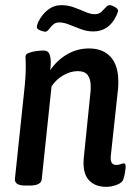

<svg xmlns="http://www.w3.org/2000/svg" viewBox="-20 -718 525 745"><path d="M392 7Q348 7 324 -20Q300 -47 305 -104L331 -360Q332 -366 332 -371.5Q332 -377 332 -382Q332 -411 320.5 -426.5Q309 -442 281 -442Q254 -442 226 -426Q198 -410 180 -383L142 -23Q140 2 95 2H78Q35 2 38 -25L74 -366Q77 -393 78.5 -416.5Q80 -440 80 -460Q80 -472 79.5 -481Q79 -490 79 -499Q79 -508 92.5 -513Q106 -518 122.5 -520Q139 -522 149 -522Q166 -522 171.5 -509Q177 -496 177 -476Q177 -462 175 -446Q202 -485 241 -507.5Q280 -530 325 -530Q380 -530 409.5 -497Q439 -464 439 -403Q439 -396 439 -388.5Q439 -381 438 -373L410 -114Q406 -78 431 -78Q441 -78 448 -81Q455 -84 460 -84Q470 -84 467 -63Q466 -53 463.5 -40.5Q461 -28 458 -21Q454 -9 433.5 -1Q413 7 392 7ZM155 -595Q150 -595 136.5 -600Q123 -605 123 -613Q123 -620 129 -634Q143 -662 166 -680Q189 -698 218 -698Q243 -698 266.5 -689.5Q290 -681 310.5 -672Q331 -663 348 -663Q364 -663 373.5 -672Q383 -681 390.5 -689.5Q398 -698 406 -698Q413 -698 425.5 -691Q438 -684 438 -677Q438 -674 436.5 -669.5Q435 -665 431 -656Q402 -596 342 -596Q317 -596 293.5 -605Q270 -614 248.5 -622.5Q227 -631 210 -631Q195 -631 185.5 -622Q176 -613 169.5 -604Q163 -595 155 -595Z"/></svg>

Font: Asap Condensed Condensed Medium
Style: Italic
Weight: 500
Width: 3
Italic angle: -6°
Designer: Pablo Cosgaya
Foundry: Omnibus-Type
Version: Version 3.001; ttfautohint (v1.8.4.7-5d5b)